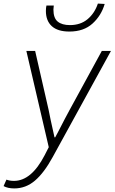

<svg xmlns="http://www.w3.org/2000/svg" viewBox="-65 -812 639 1071"><path d="M-45 226 -29 190Q-11 197 13 197Q110 197 184 54L207 9L82 -528H131L206 -200L218 -141L239 -46H243L260 -78Q302 -160 324 -200L503 -528H554L229 64Q181 152 130 195.5Q79 239 15 239Q-22 239 -45 226ZM191 -751Q191 -768 194 -781H235L233 -759Q233 -711 257 -691.5Q281 -672 325 -672Q384 -672 423.5 -705Q463 -738 481 -792L519 -790Q500 -725 451 -680.5Q402 -636 322 -636Q257 -636 224 -666Q191 -696 191 -751Z"/></svg>

Font: Nebula Sans Light
Style: Regular
Weight: 300
Italic angle: -9°
Designer: Paul D. Hunt for Adobe (as Source Sans)
Foundry: Nebula Entertainment & Broadcasting LLC
Version: Version 1.010